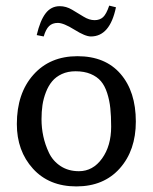

<svg xmlns="http://www.w3.org/2000/svg" viewBox="-20 -647 544 684"><path d="M40 -205.1Q40 -314.5 98.9 -380.6Q157.7 -446.8 255.9 -446.8Q355 -446.8 409.4 -383.8Q463.9 -320.8 463.9 -213.9Q463.9 -111.3 406.7 -47.1Q349.6 17.1 252 17.1Q154.8 17.1 97.4 -46.1Q40 -109.4 40 -205.1ZM249 -393.1Q221.7 -393.1 200.4 -383.3Q179.2 -373.5 165.8 -357.4Q152.3 -341.3 143.6 -318.6Q134.8 -295.9 131.3 -272.5Q127.9 -249 127.9 -222.2Q127.9 -191.4 134.3 -161.6Q140.6 -131.8 154.5 -102.5Q168.5 -73.2 196 -55.2Q223.6 -37.1 261.2 -37.1Q311 -37.1 343.5 -82.3Q376 -127.4 376 -195.8Q376 -233.4 373 -261.5Q370.1 -289.6 361.8 -315.4Q353.5 -341.3 339.6 -357.7Q325.7 -374 303 -383.5Q280.3 -393.1 249 -393.1ZM316.9 -575.2Q335.4 -575.2 347.2 -585.9Q358.9 -596.7 369.1 -627L393.1 -621.1Q371.6 -517.1 303.7 -517.1Q283.7 -517.1 245.1 -541.3Q206.5 -565.4 186 -565.4Q166.5 -565.4 154.8 -554Q143.1 -542.5 135.7 -517.1L110.8 -522Q123 -574.2 142.6 -599.6Q162.1 -625 192.9 -625Q215.3 -625 236.6 -612.5Q257.8 -600.1 277.8 -587.6Q297.9 -575.2 316.9 -575.2Z"/></svg>

Font: Linear Smooth Low Contrast
Style: Regular
Weight: 500
Designer: Philipp H. Poll, Flanker
Foundry: Philipp H. Poll, reworked by Flanker
Version: Version 1.010 | FøM Fix